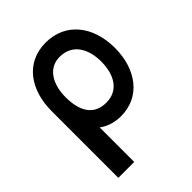

<svg xmlns="http://www.w3.org/2000/svg" viewBox="-223 -677 1038 1038"><g transform="rotate(-45 296.5 -157.5)"><path d="M315 15C464.5 15 553 -108 553 -270C553 -434 461.5 -555 308 -555C154.5 -555 69 -431.5 69 -270V240H190.5V-24C223.5 0.5 265.5 15 315 15ZM175.5 -270C175.5 -368 220 -447 307 -447C404 -447 448.5 -368 448.5 -270C448.5 -171 405 -93 311 -93C214 -93 175.5 -165.5 175.5 -270Z"/></g></svg>

Font: Eudonet
Style: Bold
Weight: 700
Designer: Mikhail Sharanda
Foundry: Mikhail Sharanda
Version: Version 4.503;Glyphs 3.1.2 (3151)